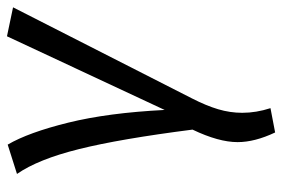

<svg xmlns="http://www.w3.org/2000/svg" viewBox="-146 -430 790 537"><g transform="rotate(-90 248.5 -161.0)"><path d="M210 -95 416 -536 497 -519 242 -18Q222 21 212 54.5Q202 88 202 122Q202 161 215 201L147 214Q120 157 120 109Q120 56 155 -17Q129 -220 100.5 -334.5Q72 -449 31 -508L113 -534Q147 -476 174.5 -364.5Q202 -253 210 -95Z"/></g></svg>

Font: Fira Sans Book
Style: Italic
Weight: 350
Italic angle: -8°
Designer: bBox Type GmbH & Carrois Corporate GbR & Edenspiekermann AG
Foundry: bBox Type GmbH & Carrois Corporate GbR & Edenspiekermann AG
Version: Version 4.301